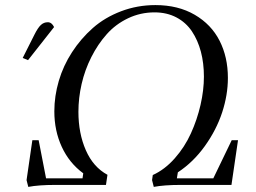

<svg xmlns="http://www.w3.org/2000/svg" viewBox="-20 -731 1013 759"><path d="M69.8 -502 116.2 -594.2Q129.9 -621.6 141.6 -632.3Q153.3 -643.1 168.9 -643.1Q184.6 -643.1 193.8 -624L90.8 -493.2ZM85 -19 107.9 -176.8H132.8L162.1 -25.9H306.2L309.1 -45.9Q253.9 -86.4 224.4 -150.1Q194.8 -213.9 194.8 -291Q194.8 -351.1 212.4 -411.1Q230 -471.2 264.9 -524.9Q299.8 -578.6 347.2 -620.4Q394.5 -662.1 458.7 -686.5Q522.9 -710.9 594.2 -710.9Q684.1 -710.9 749.8 -672.6Q815.4 -634.3 848.1 -569.8Q880.9 -505.4 880.9 -422.9Q880.9 -356 858.2 -286.6Q835.4 -217.3 789.8 -153.6Q744.1 -89.8 683.1 -49.8L679.2 -25.9H823.2L896 -176.8H920.9L895 0H693.8Q628.9 0 587.9 7.8L581.1 -19L584 -39.1Q631.3 -60.5 670.7 -105Q710 -149.4 734.6 -203.6Q759.3 -257.8 772.7 -316.2Q786.1 -374.5 786.1 -428.2Q786.1 -481 774.2 -526.4Q762.2 -571.8 738.8 -606.9Q715.3 -642.1 677.5 -662.1Q639.6 -682.1 590.8 -682.1Q535.2 -682.1 486.1 -658.7Q437 -635.3 401.9 -595.7Q366.7 -556.2 341.1 -505.4Q315.4 -454.6 302.7 -399.2Q290 -343.8 290 -289.1Q290 -204.1 319.3 -137.2Q348.6 -70.3 404.8 -40L398.9 0H198.2Q132.8 0 91.8 7.8Z"/></svg>

Font: Dihjauti S
Style: Bold Italic
Weight: 700
Italic angle: -9°
Designer: T. Christopher White
Version: Version 3.0.0